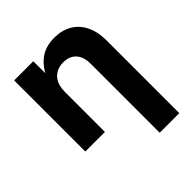

<svg xmlns="http://www.w3.org/2000/svg" viewBox="-202 -663 997 997"><g transform="rotate(-45 297.0 -164.0)"><path d="M197.8 -293V0H53.7V-522.5H194.3L194.8 -387.7H173.8Q197.8 -456.1 242.7 -494.1Q287.6 -532.2 357.4 -532.2Q413.1 -532.2 454.1 -508.3Q495.1 -484.4 517.6 -438.7Q540 -393.1 540 -328.1V204.1H396V-302.2Q396 -353.5 370.8 -381.1Q345.7 -408.7 300.3 -408.7Q270 -408.7 247.1 -396Q224.1 -383.3 210.9 -357.9Q197.8 -332.5 197.8 -293Z"/></g></svg>

Font: Inter 28pt
Style: Bold
Weight: 700
Designer: Rasmus Andersson
Foundry: rsms
Version: Version 4.001;git-66647c0bb